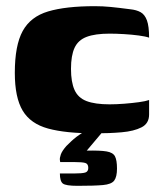

<svg xmlns="http://www.w3.org/2000/svg" viewBox="-20 -425 527 622"><path d="M287 7Q193 7 136 -8.5Q79 -24 53.5 -66.5Q28 -109 28 -189Q28 -278 53.5 -324.5Q79 -371 136 -388Q193 -405 287 -405Q313 -405 338.5 -402.5Q364 -400 402 -395Q422 -393 435.5 -385.5Q449 -378 456 -359Q463 -340 463 -303Q452 -307 429.5 -310Q407 -313 381.5 -314.5Q356 -316 335 -316Q288 -316 260.5 -305.5Q233 -295 221.5 -270Q210 -245 210 -202Q210 -159 221.5 -133.5Q233 -108 260.5 -97.5Q288 -87 335 -87Q357 -87 382.5 -89Q408 -91 430 -94Q452 -97 463 -101V-54Q463 -25 438.5 -12.5Q414 0 374.5 3.5Q335 7 287 7ZM231 177Q193 177 183.5 169.5Q174 162 174 137Q176 137 186.5 137Q197 137 220 137Q246 137 256 134Q266 131 266 119Q266 106 256.5 103Q247 100 220 100H175Q175 100 174 93.5Q173 87 177 75.5Q181 64 195 48Q203 40 211 32.5Q219 25 227.5 18.5Q236 12 245 6.5Q254 1 263 -1H315L261 63Q304 62 325 65.5Q346 69 352.5 81.5Q359 94 359 121Q359 148 350 160Q341 172 313.5 174.5Q286 177 231 177Z"/></svg>

Font: Genos ExtraBold
Style: Regular
Weight: 800
Designer: Robert E. Leuschke
Foundry: Robert E. Leuschke
Version: Version 1.010